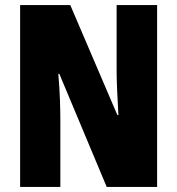

<svg xmlns="http://www.w3.org/2000/svg" viewBox="-20 -827 696 754"><path d="M597 -93H399L213 -537H209Q214 -478 215.5 -432.5Q217 -387 217 -356V-93H59V-807H256L441 -375H445Q442 -429 440 -472.5Q438 -516 438 -548V-807H597Z"/></svg>

Font: Noto Sans Kannada UI ExtraCondensed Black
Style: Regular
Weight: 900
Width: 2
Designer: Jelle Bosma - Monotype Design Team
Foundry: Monotype Imaging Inc.
Version: Version 2.005; ttfautohint (v1.8.4.7-5d5b)